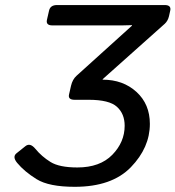

<svg xmlns="http://www.w3.org/2000/svg" viewBox="-20 -720 690 755"><path d="M47.4 -79.6Q27.8 -103.5 44.9 -117.2L79.6 -145Q98.1 -160.2 119.1 -134.8Q144 -104.5 178.7 -83Q213.4 -61.5 284.2 -61.5Q373 -61.5 421.6 -111.3Q470.2 -161.1 470.2 -225.6Q470.2 -272.5 439.9 -300Q409.7 -327.6 328.6 -327.6H273.4Q246.6 -327.6 251.5 -348.6L259.3 -382.8Q265.1 -407.7 280.8 -421.9L499 -619.1V-621.1Q479.5 -620.1 459.5 -620.1H186Q159.7 -620.1 164.6 -642.1L172.9 -678.2Q177.7 -700.2 204.6 -700.2H627.4Q654.3 -700.2 649.4 -678.2L644.5 -656.2Q640.1 -637.7 627.9 -626.5L383.8 -408.7V-406.7Q463.9 -406.7 516.6 -358.6Q569.3 -310.5 569.3 -232.9Q569.3 -139.6 494.6 -62.5Q419.9 14.6 273.9 14.6Q172.4 14.6 124 -15.4Q75.7 -45.4 47.4 -79.6Z"/></svg>

Font: Istok Web
Style: Italic
Weight: 400
Italic angle: -13°
Designer: Andrey V. Panov
Foundry: Andrey V. Panov
Version: Version 1.0.2g